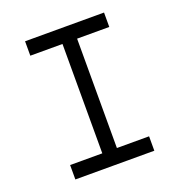

<svg xmlns="http://www.w3.org/2000/svg" viewBox="-127 -807 854 914"><g transform="rotate(-20 300.0 -350.0)"><path d="M100 -73V0H500V-73H337V-627H500V-700H100V-627H263V-73Z"/></g></svg>

Font: Fliege Mono Light
Style: Regular
Weight: 300
Version: Version 0.020;Glyphs 3.3 (3306)